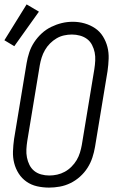

<svg xmlns="http://www.w3.org/2000/svg" viewBox="-22 -845 542 873"><path d="M201 8Q173 8 146.5 2Q120 -4 98.5 -19Q77 -34 63 -56Q49 -78 42.5 -103.5Q36 -129 37 -157Q38 -185 42 -213L99 -558Q103 -582 111 -606.5Q119 -631 133.5 -653Q148 -675 167.5 -693Q187 -711 210.5 -722.5Q234 -734 258.5 -740Q283 -746 309 -746Q337 -746 363 -738.5Q389 -731 410.5 -716.5Q432 -702 446 -679.5Q460 -657 466.5 -631.5Q473 -606 472 -578Q471 -550 467 -522L410 -177Q406 -153 398 -128.5Q390 -104 376 -82Q362 -60 342 -42Q322 -24 298.5 -12.5Q275 -1 250 3.5Q225 8 201 8ZM202 -47Q220 -47 238 -51Q256 -55 272.5 -64Q289 -73 303 -87Q317 -101 326.5 -117Q336 -133 341.5 -151Q347 -169 350 -186L407 -531Q410 -550 411 -569.5Q412 -589 408.5 -606.5Q405 -624 396.5 -640.5Q388 -657 374 -667.5Q360 -678 342 -683Q324 -688 305 -688Q287 -688 269 -684Q251 -680 235 -670.5Q219 -661 205.5 -647.5Q192 -634 182.5 -617.5Q173 -601 167.5 -583.5Q162 -566 159 -549L102 -204Q99 -185 98 -166Q97 -147 100.5 -129Q104 -111 112 -95Q120 -79 133.5 -68Q147 -57 165 -52Q183 -47 202 -47ZM43 -635 -2 -662 99 -825 155 -792Z"/></svg>

Font: Iosevka Slab Light
Style: Italic
Weight: 300
Italic angle: -9°
Monospace: yes
Designer: Belleve Invis
Foundry: Belleve Invis
Version: Version 11.1.1; ttfautohint (v1.8.3)